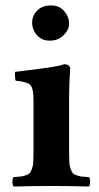

<svg xmlns="http://www.w3.org/2000/svg" viewBox="-20 -678 362 700"><path d="M231.9 -122.1Q231.9 -100.6 232.7 -86.9Q233.4 -73.2 237.3 -62.7Q241.2 -52.2 244.9 -47.4Q248.5 -42.5 258.5 -39.1Q268.6 -35.6 277.3 -34.4Q286.1 -33.2 304.2 -32.2Q308.6 -27.8 308.6 -15.1Q308.6 -2.4 304.2 2Q218.3 0 167 0Q113.8 0 29.8 2Q25.4 -2.4 25.4 -15.1Q25.4 -27.8 29.8 -32.2Q48.3 -33.7 56.6 -34.7Q64.9 -35.6 75.2 -39.3Q85.4 -43 89.1 -47.9Q92.8 -52.7 96.7 -63Q100.6 -73.2 101.3 -86.9Q102.1 -100.6 102.1 -122.1V-314Q102.1 -356 90.6 -367.9Q79.1 -379.9 37.1 -383.8Q35.6 -388.7 34.7 -399.9Q33.7 -411.1 35.2 -416Q48.8 -418 76.4 -421.1Q104 -424.3 120.1 -426.8L157.2 -431.6Q177.2 -434.6 190.9 -437.5Q204.6 -440.4 212.9 -443.8Q235.8 -443.8 235.8 -426.8Q231.9 -371.1 231.9 -321.3ZM97.2 -596.2Q97.2 -620.6 115.5 -639.4Q133.8 -658.2 167 -658.2Q196.3 -658.2 214.1 -637.5Q231.9 -616.7 231.9 -591.8Q231.9 -569.8 212.2 -549.8Q192.4 -529.8 161.1 -529.8Q132.3 -529.8 114.7 -549.8Q97.2 -569.8 97.2 -596.2Z"/></svg>

Font: Linux Libertine G
Style: Bold
Weight: 700
Designer: Philipp H. Poll
Foundry: Philipp H. Poll
Version: Version 5.0.3